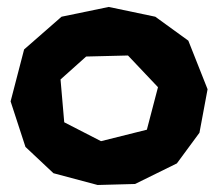

<svg xmlns="http://www.w3.org/2000/svg" viewBox="-20 -525 632 556"><path d="M350.6 -364.3 437.5 -272.5 405.3 -149.4 272.5 -116.2 166 -170.9 155.3 -294.9 229.5 -361.3ZM294.9 -504.9 158.2 -476.6 49.8 -381.8 10.7 -231.4 53.7 -99.6 134.8 -23.4 262.7 10.7 371.1 7.8 492.2 -51.8 557.6 -140.6 581.1 -266.6 525.4 -407.2 429.7 -476.6Z"/></svg>

Font: MaokenAssortedSans-TC
Style: Regular
Weight: 500
Version: Version 0.83